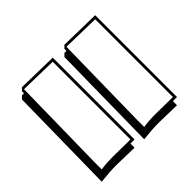

<svg xmlns="http://www.w3.org/2000/svg" viewBox="-98 -609 662 662"><g transform="rotate(45 233.0 -278.0)"><path d="M31 -326 34 -473H433V-453H453L451 -365Q451 -335 456 -290L61 -296L51 -306V-316H41ZM31 -119 34 -266H433V-246H453L451 -158Q451 -128 456 -83L61 -89L51 -99V-109H41ZM44 -256 41 -119 391 -113H426Q422 -138 422 -171L423 -256ZM44 -463 41 -326 391 -320H426Q422 -345 422 -378L423 -463Z"/></g></svg>

Font: Londrina Shadow
Style: Regular
Weight: 400
Designer: Marcelo Magalhaes
Foundry: Marcelo Magalhaes
Version: Version 1.001 2011